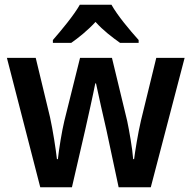

<svg xmlns="http://www.w3.org/2000/svg" viewBox="-20 -786 804 806"><path d="M448 -766H315C291 -723 237 -658 202 -618V-606H279C309 -627 348 -658 381 -694C413 -658 453 -628 484 -606H562V-618C525 -659 473 -721 448 -766ZM427 -239 478 0H613L755 -543H636L572 -281C559 -226 547 -150 543 -118H539C536 -162 522 -240 514 -278L450 -543H316L250 -278C240 -237 227 -157 223 -118H219C214 -162 202 -239 190 -294L130 -543H9L149 0H282L337 -238C347 -282 372 -394 380 -436H383C391 -396 417 -283 427 -239Z"/></svg>

Font: Noto Sans Gujarati UI SemiCondensed SemiBold
Style: Regular
Weight: 600
Width: 4
Designer: Jelle Bosma - Monotype Design Team, Universal Thirst
Foundry: Monotype Imaging Inc.
Version: Version 2.106